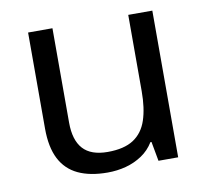

<svg xmlns="http://www.w3.org/2000/svg" viewBox="-66 -609 750 691"><g transform="rotate(-10 309.0 -263.0)"><path d="M533 -536V0H461L448 -71H444Q427 -43 400 -25Q373 -7 341 1.5Q309 10 274 10Q210 10 166.5 -10.5Q123 -31 101 -74Q79 -117 79 -185V-536H168V-191Q168 -127 197 -95Q226 -63 287 -63Q347 -63 381.5 -85.5Q416 -108 430.5 -151.5Q445 -195 445 -257V-536Z"/></g></svg>

Font: lhindi25
Style: Book
Weight: 400
Designer: Jelle Bosma - Monotype Design Team
Foundry: Monotype Imaging Inc.
Version: Version 2.003